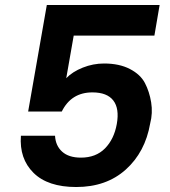

<svg xmlns="http://www.w3.org/2000/svg" viewBox="-20 -751 684 771"><path d="M168 -731H621L600 -608H276L246 -437Q271 -463 312.5 -479.5Q354 -496 398 -496Q459 -496 501.5 -474Q544 -452 562 -417.5Q580 -383 587 -340Q594 -297 583 -255Q563 -140 485 -70Q407 0 286 0Q172 0 114.5 -57Q57 -114 64 -206H201Q203 -166 229.5 -142Q256 -118 305 -118Q365 -118 401.5 -155Q438 -192 449 -253Q460 -315 435 -347.5Q410 -380 351 -380Q266 -380 228 -303H93Z"/></svg>

Font: Poppins SemiBold
Style: Italic
Weight: 600
Italic angle: -10°
Designer: Ninad Kale (Devanagari), Jonny Pinhorn (Latin)
Foundry: Indian Type Foundry
Version: Version 3.200;PS 1.000;hotconv 16.6.54;makeotf.lib2.5.65590